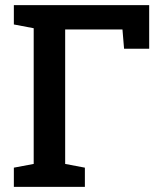

<svg xmlns="http://www.w3.org/2000/svg" viewBox="-20 -731 636 751"><path d="M34.2 0V-75.2L111.8 -89.8V-620.6L34.2 -635.3V-710.9H563.5V-540.5H465.3L459 -615.7H234.9V-89.8L312 -75.2V0Z"/></svg>

Font: Roboto Slab LO Medium
Style: Regular
Weight: 500
Designer: Google
Version: Version 2.000